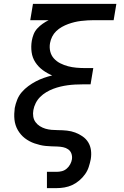

<svg xmlns="http://www.w3.org/2000/svg" viewBox="-20 -755 640 990"><path d="M222 215V131H272Q286 131 299.5 127.5Q313 124 324 114.5Q335 105 342 92Q349 79 351 66Q353 50 348 36.5Q343 23 331.5 15Q320 7 305.5 4Q291 1 275.5 0.5Q260 0 245 -0.5Q230 -1 215 -2.5Q200 -4 186 -7.5Q172 -11 158.5 -15.5Q145 -20 132 -27Q119 -34 108 -42.5Q97 -51 88 -61.5Q79 -72 72 -84Q65 -96 60.5 -110Q56 -124 54.5 -138.5Q53 -153 53.5 -168Q54 -183 56 -198Q60 -219 68.5 -240.5Q77 -262 92 -279.5Q107 -297 126 -311Q145 -325 165 -335.5Q185 -346 206.5 -353.5Q228 -361 249 -366Q223 -377 200.5 -393.5Q178 -410 162.5 -433.5Q147 -457 143 -486Q139 -515 144 -545Q147 -562 153.5 -578.5Q160 -595 172.5 -608.5Q185 -622 200 -632.5Q215 -643 231 -651H136L150 -735H580L566 -651H465Q449 -651 432 -650Q415 -649 398 -647Q381 -645 364.5 -641Q348 -637 331.5 -631Q315 -625 299 -616Q283 -607 270 -594.5Q257 -582 249 -566Q241 -550 238 -533Q234 -511 239 -490Q244 -469 258 -453.5Q272 -438 291 -428.5Q310 -419 330.5 -413.5Q351 -408 373.5 -406Q396 -404 418 -404H461L447 -320H404Q386 -320 367 -319Q348 -318 329.5 -315.5Q311 -313 292 -308.5Q273 -304 254.5 -297Q236 -290 218.5 -279.5Q201 -269 187 -255Q173 -241 164 -223Q155 -205 152 -187Q149 -170 151.5 -154Q154 -138 163 -125.5Q172 -113 185.5 -104.5Q199 -96 214 -91.5Q229 -87 246 -85.5Q263 -84 279 -84Q303 -84 325.5 -81.5Q348 -79 368 -71.5Q388 -64 406 -51.5Q424 -39 435 -21Q446 -3 449 19.5Q452 42 448 66Q444 86 437.5 106Q431 126 418.5 143.5Q406 161 389 175.5Q372 190 352.5 199Q333 208 312.5 211.5Q292 215 272 215Z"/></svg>

Font: Iosevka Custom Medium Oblique
Style: Regular
Weight: 500
Italic angle: -9°
Designer: Belleve Invis
Foundry: Belleve Invis
Version: Version 27.0.1